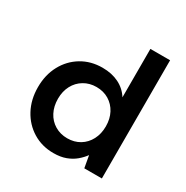

<svg xmlns="http://www.w3.org/2000/svg" viewBox="-167 -860 982 1013"><g transform="rotate(30 324.0 -354.0)"><path d="M293 12Q223 12 167.5 -22Q112 -56 80.5 -115Q49 -174 49 -249Q49 -324 80.5 -382.5Q112 -441 167.5 -474.5Q223 -508 294 -508Q351 -508 394 -486.5Q437 -465 462 -425V-720H582V0H475L462 -73Q446 -51 423 -31.5Q400 -12 368 0Q336 12 293 12ZM317 -92Q360 -92 393 -112Q426 -132 444.5 -167.5Q463 -203 463 -248Q463 -294 444.5 -329Q426 -364 393 -384Q360 -404 317 -404Q275 -404 241.5 -384Q208 -364 189.5 -329Q171 -294 171 -249Q171 -203 189.5 -167.5Q208 -132 241.5 -112Q275 -92 317 -92Z"/></g></svg>

Font: DM Sans 24pt SemiBold
Style: Regular
Weight: 600
Designer: Colophon Foundry, Jonny Pinhorn
Foundry: Colophon Foundry
Version: Version 4.004;gftools[0.9.30]